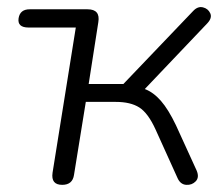

<svg xmlns="http://www.w3.org/2000/svg" viewBox="-20 -511 627 537"><path d="M154 6Q122 6 127 -28L192 -434H60Q28 -434 32 -460Q36 -485 63 -485H225Q261 -485 255 -449L228 -276H325L520 -480Q533 -494 547.5 -490.5Q562 -487 568 -474Q574 -461 560 -446L385 -262Q409 -253 430 -229Q451 -205 472 -161L530 -34Q538 -15 527.5 -4Q517 7 501 6Q485 5 477 -12L415 -149Q394 -195 369.5 -210.5Q345 -226 304 -226H220L187 -22Q183 6 154 6Z"/></svg>

Font: Nunito Light
Style: Italic
Weight: 300
Italic angle: -9°
Designer: Vernon Adams
Foundry: Vernon Adams
Version: Version 3.601; ttfautohint (v1.8.2.53-6de2)